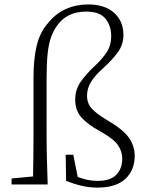

<svg xmlns="http://www.w3.org/2000/svg" viewBox="-20 -831 667 865"><path d="M130.9 -226.1V-479Q130.9 -565.4 145.3 -625.2Q159.7 -685.1 194.8 -725.1Q230.5 -770 276.9 -790.5Q323.2 -811 377 -811Q452.1 -811 494.1 -773.2Q536.1 -735.4 536.1 -673.8Q536.1 -630.4 511 -595.7Q485.8 -561 442.9 -522Q408.7 -492.2 390.4 -462.6Q372.1 -433.1 372.1 -399.9Q372.1 -365.7 393.1 -342.3Q414.1 -318.8 459 -292Q534.2 -248.5 560.5 -210.9Q586.9 -173.3 586.9 -128.9Q586.9 -64.5 544.7 -25.1Q502.4 14.2 418.9 14.2Q382.8 14.2 348.1 6.1Q313.5 -2 277.8 -16.1L275.9 -133.8H310.1L330.1 -34.2Q373.5 -16.1 418.9 -16.1Q477.5 -16.1 504.2 -43.9Q530.8 -71.8 530.8 -117.2Q530.8 -149.4 510.5 -178.2Q490.2 -207 428.2 -241.2Q379.9 -267.1 349.4 -299.1Q318.8 -331.1 318.8 -382.8Q318.8 -427.2 343.3 -462.2Q367.7 -497.1 402.8 -529.8Q441.4 -565.4 461.2 -596.4Q481 -627.4 481 -668Q481 -714.4 455.3 -746.6Q429.7 -778.8 368.2 -778.8Q280.8 -778.8 235.8 -713.9Q220.2 -691.4 210 -663.1Q199.7 -634.8 194.8 -590.8Q189.9 -546.9 189.9 -478V-226.1Q189.9 -168.9 191.4 -112.5Q192.9 -56.2 194.8 0H32.2V-26.9L128.9 -36.1Q129.9 -83 130.4 -130.6Q130.9 -178.2 130.9 -226.1Z"/></svg>

Font: Source Han Serif CN ExtraLight
Style: Regular
Weight: 250
Designer: Ryoko NISHIZUKA  (kana & ideographs); Frank Grießhammer (Latin, Greek & Cyrillic); Wenlong ZHANG  (bopomofo); Sandoll Co
Foundry: Adobe Systems Incorporated
Version: Version 1.001;PS 1.001;hotconv 16.6.54;makeotf.lib2.5.65590